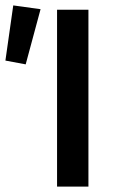

<svg xmlns="http://www.w3.org/2000/svg" viewBox="-36 -690 430 710"><path d="M175 0H291V-654H175ZM59 -452 114 -656 13 -670 -16 -466Z"/></svg>

Font: DAIFUKU Sans Semibold
Style: Regular
Weight: 600
Designer: Original font ‘Source Sans 3’ : Paul D. Hunt
Foundry: Daifuku
Version: Version 1.000